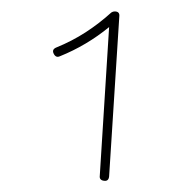

<svg xmlns="http://www.w3.org/2000/svg" viewBox="-20 -741 302 341"><path d="M165 -419.9Q156.2 -420.9 157.2 -428.7L173.8 -692.9Q133.8 -660.2 86.4 -641.1Q79.1 -637.7 75.2 -646Q71.8 -653.3 80.1 -656.7Q107.9 -668 132.3 -683.8Q156.7 -699.7 177.7 -718.8Q180.7 -720.7 183.6 -720.7Q192.9 -720.7 191.9 -711.9L173.8 -427.7Q172.9 -418.9 165 -419.9Z"/></svg>

Font: Mikhak Thin
Style: Regular
Weight: 100
Designer: Amin Abedi
Version: Version 3.3